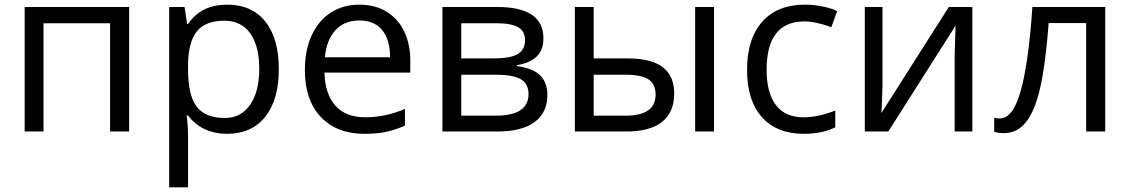

<svg xmlns="http://www.w3.org/2000/svg" viewBox="-20 -565 4855 825"><path d="M453 -465V0H535V-535H86V0H167V-465Z M1178 -268Q1178 -400 1120 -472.5Q1062 -545 956 -545Q901 -545 859.5 -525Q818 -505 788 -462H784L773 -535H707V240H788V20Q788 -23 782 -69H788Q817 -30 860 -10Q903 10 956 10Q1061 10 1119.5 -63Q1178 -136 1178 -268ZM1094 -269Q1094 -171 1054.5 -114.5Q1015 -58 946 -58Q862 -58 825 -107Q788 -156 788 -268V-286Q789 -385 826 -430.5Q863 -476 944 -476Q1016 -476 1055 -422Q1094 -368 1094 -269Z M1720 -25V-97Q1636 -61 1549 -61Q1467 -61 1422 -110Q1377 -159 1374 -253H1743V-304Q1743 -376 1716.5 -430.5Q1690 -485 1640.5 -515Q1591 -545 1525 -545Q1454 -545 1401 -510.5Q1348 -476 1319 -412.5Q1290 -349 1290 -263Q1290 -135 1358.5 -62.5Q1427 10 1546 10Q1599 10 1637.5 2Q1676 -6 1720 -25ZM1656 -319H1376Q1383 -394 1421.5 -435.5Q1460 -477 1524 -477Q1588 -477 1622 -436Q1656 -395 1656 -319Z M2116 -535H1881V0H2117Q2222 0 2277 -40.5Q2332 -81 2332 -156Q2332 -211 2300.5 -241.5Q2269 -272 2201 -281V-285Q2257 -294 2286 -322Q2315 -350 2315 -401Q2315 -535 2116 -535ZM2099 -314H1962V-465H2115Q2177 -465 2206.5 -448Q2236 -431 2236 -393Q2236 -351 2204.5 -332.5Q2173 -314 2099 -314ZM2111 -68H1962V-244H2109Q2185 -244 2218 -224.5Q2251 -205 2251 -161Q2251 -68 2111 -68Z M2450 -535V0H2672Q2773 0 2825 -41.5Q2877 -83 2877 -163Q2877 -239 2827.5 -276.5Q2778 -314 2677 -314H2531V-535ZM2967 -535V0H3048V-535ZM2797 -158Q2797 -68 2668 -68H2531V-244H2666Q2737 -244 2767 -223.5Q2797 -203 2797 -158Z M3569 -18V-90Q3497 -61 3432 -61Q3354 -61 3314 -113.5Q3274 -166 3274 -265Q3274 -473 3437 -473Q3461 -473 3492.5 -466Q3524 -459 3552 -448L3577 -517Q3555 -529 3515.5 -537Q3476 -545 3439 -545Q3320 -545 3255 -471.5Q3190 -398 3190 -264Q3190 -133 3254 -61.5Q3318 10 3434 10Q3513 10 3569 -18Z M3696 0H3797L4086 -455L4084 -392L4082 -327V0H4158V-535H4057L3767 -79L3769 -107L3772 -196V-535H3696Z M4416 -535Q4400 -296 4366 -175Q4333 -56 4276 -56Q4262 -56 4252 -59V1Q4267 7 4294 7Q4352 7 4389 -41Q4427 -88 4450 -190Q4473 -292 4486 -466H4647V0H4729V-535Z"/></svg>

Font: OpenSansMMV
Style: Regular
Weight: 400
Designer: Steve Matteson
Foundry: Ascender Corporation
Version: Version 4.000